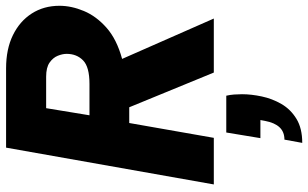

<svg xmlns="http://www.w3.org/2000/svg" viewBox="-216 -524 1038 647"><g transform="rotate(-90 303.5 -201.0)"><path d="M5 0 129 -700H396Q461 -700 508 -677Q555 -654 581 -613.5Q607 -573 607 -520Q607 -480 589.5 -438Q572 -396 533 -361.5Q494 -327 428 -309L564 0H382L265 -285H212L162 0ZM238 -419H344Q401 -419 423 -440.5Q445 -462 445 -496Q445 -510 438.5 -526Q432 -542 415.5 -553.5Q399 -565 368 -565H262ZM145 298 156 238Q182 238 197.5 221.5Q213 205 219 173L222 157H161L180 42H304Q307 55 308 68.5Q309 82 309 95Q309 126 301.5 161.5Q294 197 276 228Q258 259 226 278.5Q194 298 145 298Z"/></g></svg>

Font: Rethink Sans ExtraBold
Style: Italic
Weight: 800
Italic angle: -10°
Designer: The Rethink Sans project authors (Hans Thiessen). DM Sans designed by Colophon Foundry.
Foundry: Rethink Communications LLC
Version: Version 1.001